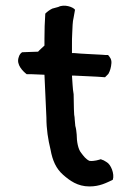

<svg xmlns="http://www.w3.org/2000/svg" viewBox="-20 -677 475 691"><path d="M47 -470C38 -444 63 -420 76 -410H92C107 -410 125 -408 140 -408C142 -356 145 -306 147 -254C147 -212 153 -175 162 -138C169 -99 182 -70 207 -48C231 -27 259 -6 302 -6C339 -6 363 -19 386 -30C393 -51 379 -86 363 -94L353 -100C349 -101 345 -103 343 -104C336 -102 319 -96 302 -98C289 -104 281 -115 272 -127C261 -140 256 -168 256 -193C255 -204 254 -214 251 -224L249 -246C249 -252 248 -259 247 -264L246 -284C246 -300 245 -322 245 -338C241 -359 241 -384 239 -405H245C279 -403 323 -402 358 -399L370 -411C376 -421 380 -435 381 -450C382 -464 375 -472 369 -479C362 -479 355 -479 347 -480C317 -482 277 -483 247 -486H239V-515C239 -530 239 -544 240 -559C241 -578 241 -599 245 -614L250 -642C243 -652 211 -663 190 -652L168 -646C158 -641 150 -635 143 -628C141 -600 140 -568 140 -537V-513C133 -506 124 -499 117 -491C96 -491 78 -489 60 -489C55 -487 49 -479 47 -470Z"/></svg>

Font: Hussar Pisanka
Style: Regular
Weight: 400
Designer: Robert Jablonski
Foundry: Cannot Into Space Fonts
Version: Version 1.070